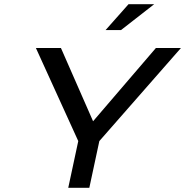

<svg xmlns="http://www.w3.org/2000/svg" viewBox="-20 -900 887 920"><path d="M152 -670 355 -224 307 0H408L456 -224L847 -670H727L426 -319L272 -670ZM486 -756H560L719 -880H596Z"/></svg>

Font: LT Wave
Style: Italic
Weight: 400
Designer: Daniel Lyons
Version: Version 2.5 (Glyphs App)